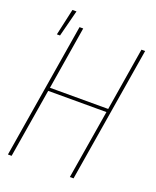

<svg xmlns="http://www.w3.org/2000/svg" viewBox="-148 -892 796 979"><g transform="rotate(20 250.0 -402.5)"><path d="M16 0 137 -735H157L101 -393H417L473 -735H493L372 0H352L414 -375H98L36 0ZM41 -661 73 -805H95L58 -661Z"/></g></svg>

Font: Iosevka Term Curly Th Obl
Style: Regular
Weight: 100
Italic angle: -9°
Designer: Belleve Invis
Foundry: Belleve Invis
Version: Version 32.3.0